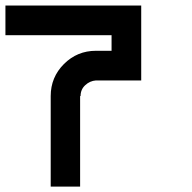

<svg xmlns="http://www.w3.org/2000/svg" viewBox="-20 -687 707 707"><path d="M333.3 -500H390.8V-557.5H0V-666.7H500V-390.8H333.3Q310.8 -389.2 293.8 -373.3Q276.7 -357.5 276.7 -333.3H275V0H166.7V-333.3Q166.7 -402.5 215.4 -451.2Q264.2 -500 333.3 -500Z"/></svg>

Font: 0xA000-Squareish-Mono
Style: Squareish-Mono-Bold
Weight: 700
Version: Version 0.1